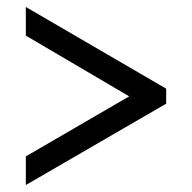

<svg xmlns="http://www.w3.org/2000/svg" viewBox="-20 -633 550 550"><path d="M54 -103V-185L350 -357L54 -531V-613L456 -379V-336Z"/></svg>

Font: Noto Serif SemiCondensed Extra
Style: Regular
Weight: 800
Width: 4
Designer: Monotype Design Team
Foundry: Monotype Imaging Inc.
Version: Version 1.002